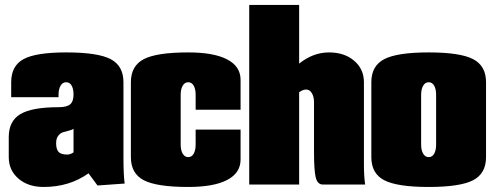

<svg xmlns="http://www.w3.org/2000/svg" viewBox="-20 -740 1984 770"><path d="M24.9 -350.1V-410.2Q24.9 -476.1 74.5 -502.9Q124 -529.8 245.1 -529.8Q372.1 -529.8 423.6 -502.9Q475.1 -476.1 475.1 -410.2V-109.9Q475.1 -37.1 480 -3.9L371.1 3.9L335 -44.9Q258.3 9.8 154.8 9.8Q92.8 9.8 54 -23.7Q15.1 -57.1 15.1 -109.9V-189.9Q15.1 -254.9 62 -282.5Q108.9 -310.1 214.8 -310.1Q247.6 -310.1 261.2 -321.5Q274.9 -333 274.9 -360.8Q274.9 -383.3 267.3 -396.7Q259.8 -410.2 245.1 -410.2Q231 -410.2 222.9 -396.2Q214.8 -382.3 214.8 -359.9V-350.1ZM274.9 -128.9V-223.1Q269 -219.2 255.4 -215.8Q241.7 -212.4 231.7 -209.2Q221.7 -206.1 213.4 -195.3Q205.1 -184.6 205.1 -166Q205.1 -142.1 214.6 -131.1Q224.1 -120.1 250 -120.1Q261.7 -120.1 274.9 -128.9Z M944.8 -299.8H764.6V-359.9Q764.6 -382.8 756.8 -396.5Q749 -410.2 734.9 -410.2Q720.7 -410.2 712.6 -396.2Q704.6 -382.3 704.6 -359.9V-160.2Q704.6 -137.7 712.6 -123.8Q720.7 -109.9 734.9 -109.9Q749 -109.9 756.8 -123.5Q764.6 -137.2 764.6 -160.2V-220.2H944.8V-100.1Q944.8 -46.4 891.1 -18.3Q837.4 9.8 734.9 9.8Q608.9 9.8 556.9 -17.1Q504.9 -43.9 504.9 -109.9V-410.2Q504.9 -476.1 556.9 -502.9Q608.9 -529.8 734.9 -529.8Q837.4 -529.8 891.1 -501.7Q944.8 -473.6 944.8 -419.9Z M979.5 0V-720.2H1179.7V-484.9Q1235.8 -529.8 1299.3 -529.8Q1361.3 -529.8 1400.4 -496.3Q1439.5 -462.9 1439.5 -410.2V-80.1Q1439.5 -33.2 1444.3 0H1274.4Q1253.4 0 1246.3 -28.1Q1239.3 -56.2 1239.3 -129.9V-330.1Q1239.3 -352.5 1230.5 -366.7Q1221.7 -380.9 1207.5 -380.9Q1194.8 -380.9 1179.7 -370.1V0Z M1929.2 -410.2V-109.9Q1929.2 -43.9 1877.2 -17.1Q1825.2 9.8 1699.2 9.8Q1573.2 9.8 1521.2 -17.1Q1469.2 -43.9 1469.2 -109.9V-410.2Q1469.2 -476.1 1521.2 -502.9Q1573.2 -529.8 1699.2 -529.8Q1825.2 -529.8 1877.2 -502.9Q1929.2 -476.1 1929.2 -410.2ZM1668.9 -359.9V-160.2Q1668.9 -137.7 1677 -123.8Q1685.1 -109.9 1699.2 -109.9Q1713.4 -109.9 1721.2 -123.5Q1729 -137.2 1729 -160.2V-359.9Q1729 -382.8 1721.2 -396.5Q1713.4 -410.2 1699.2 -410.2Q1685.1 -410.2 1677 -396.2Q1668.9 -382.3 1668.9 -359.9Z"/></svg>

Font: Mikodacs
Style: Regular
Weight: 400
Designer: gluk (gluksza@wp.pl)
Foundry: gluk (gluksza@wp.pl)
Version: Version 0.28